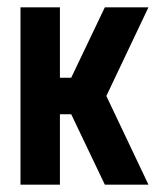

<svg xmlns="http://www.w3.org/2000/svg" viewBox="-20 -502 441 522"><path d="M35.7 -482.1H142.9V-290.7H173.6L265 -482.1H383.6L269.3 -241.4V-240.7L383.6 0H265L173.6 -191.4H142.9V0H35.7Z"/></svg>

Font: Aire Exterior
Style: Regular
Weight: 400
Width: 4
Designer: Jayvee Enaguas (HarvettFox96)
Version: 20190503.02